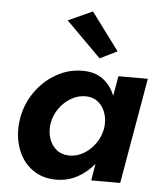

<svg xmlns="http://www.w3.org/2000/svg" viewBox="-53 -776 691 832"><g transform="rotate(5 292.5 -360.0)"><path d="M212 -682 364 -530 439 -567 318 -730ZM177 -230Q183 -266 204 -296Q225 -326 256 -344Q287 -362 322 -361Q353 -360 374.5 -341.5Q396 -323 405.5 -293.5Q415 -264 410 -230Q404 -194 383 -164Q362 -134 332.5 -116.5Q303 -99 271 -99Q237 -99 214 -117.5Q191 -136 181.5 -166Q172 -196 177 -230ZM42 -230Q34 -165 53.5 -110Q73 -55 116.5 -22.5Q160 10 222 10Q272 10 313.5 -12.5Q355 -35 386 -73L374 0H500L580 -460H452L437 -373Q420 -417 385 -443.5Q350 -470 296 -470Q234 -470 179.5 -438.5Q125 -407 88 -352.5Q51 -298 42 -230Z"/></g></svg>

Font: Jost* 600 Semi Italic
Style: Italic
Weight: 600
Italic angle: -10°
Version: Version 3.200; ttfautohint (v0.97) -l 8 -r 50 -G 200 -x 14 -